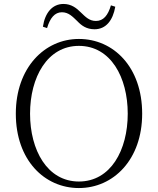

<svg xmlns="http://www.w3.org/2000/svg" viewBox="-20 -936 799 971"><path d="M197 -801 218 -794C233 -845 257 -874 293 -874C327 -874 347 -852 371 -829C392 -807 417 -788 458 -788C516 -788 551 -833 563 -902L541 -909C526 -858 503 -830 465 -830C432 -830 413 -850 389 -873C367 -895 341 -916 301 -916C244 -916 207 -870 197 -801ZM379 15C554 15 699 -129 699 -361C699 -597 554 -739 379 -739C205 -739 60 -593 60 -361C60 -126 205 15 379 15ZM379 -18C219 -18 132 -177 132 -361C132 -545 219 -704 379 -704C540 -704 626 -545 626 -361C626 -177 540 -18 379 -18Z"/></svg>

Font: Noto Serif CJK SC ExtraLight
Style: Regular
Weight: 200
Designer: Ryoko NISHIZUKA 西塚涼子 (kana & ideographs); Frank Grießhammer (Latin, Greek & Cyrillic); Wenlong ZHANG 张文龙 (bopomofo); San
Foundry: Adobe
Version: Version 2.001;hotconv 1.1.0;makeotfexe 2.6.0